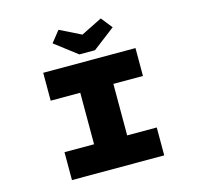

<svg xmlns="http://www.w3.org/2000/svg" viewBox="-129 -1073 1246 1210"><g transform="rotate(-15 494.0 -468.5)"><path d="M193 0V-182H386V-518H193V-700H795V-518H602V-182H795V0ZM443 -753 298 -864 356 -937 509 -861H479L632 -937L690 -864L545 -753Z"/></g></svg>

Font: Lexend Zetta Black
Style: Regular
Weight: 900
Designer: Bonnie Shaver-Troup, Thomas Jockin
Foundry: Lexend
Version: Version 1.007